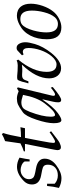

<svg xmlns="http://www.w3.org/2000/svg" viewBox="673 -1340 682 2068"><g transform="rotate(-90 1014.0 -306.0)"><path d="M350 -437Q334 -358 331 -328H309V-381Q298 -401 269 -414Q242 -425 218 -425Q177 -425 149 -400Q118 -375 118 -335Q118 -301 141 -284Q154 -275 194 -267L236 -259Q339 -240 339 -167Q339 -94 269 -42Q194 15 128 15Q75 15 24 -12Q39 -74 45 -140H69V-58Q106 -24 159 -24Q211 -24 242.5 -52.5Q274 -81 274 -130Q274 -160 261 -173.5Q248 -187 216 -193L155 -205Q61 -223 61 -303Q61 -353 96 -388Q172 -464 251 -464Q300 -464 350 -437Z M678 -427 667 -378H563Q524 -182 513 -113Q509 -88 509 -74Q509 -54 522 -54Q538 -54 581 -83L624 -113L634 -96Q536 -18 512 -6Q481 9 461 9Q431 9 431 -30Q431 -40 444 -104L498 -378H417L419 -391Q450 -399 504 -427L528 -592Q569 -606 604 -627L615 -612Q593 -547 571 -421Q624 -421 678 -427Z M1104 -100 1111 -79Q1004 12 971 12Q946 12 946 -20Q946 -45 952 -72L978 -188L975 -189Q897 -73 830 -24Q777 14 754 14Q721 14 721 -68Q721 -141 759 -255Q798 -372 839 -401Q894 -441 922 -453Q950 -465 987 -465Q1020 -465 1065 -446L1097 -464L1107 -455L1018 -87Q1010 -54 1031 -54Q1049 -54 1104 -100ZM1026 -399Q972 -417 945 -417Q902 -417 879 -393Q863 -375 843 -325Q791 -188 791 -100Q791 -54 809 -54Q850 -54 936 -168Q999 -252 1026 -399Z M1593 -372Q1593 -338 1574 -272Q1548 -184 1478 -95Q1393 11 1313 11Q1261 11 1231 -28Q1204 -64 1204 -118Q1204 -257 1350 -409L1349 -411Q1312 -406 1283 -407Q1276 -407 1246 -409Q1200 -412 1188 -382L1172 -341H1150Q1168 -420 1187 -456Q1205 -465 1230 -462Q1283 -456 1345 -456Q1374 -456 1397 -468L1406 -450Q1274 -292 1274 -144Q1274 -38 1354 -38Q1398 -38 1444 -93Q1483 -140 1507 -208Q1531 -279 1531 -339Q1531 -401 1489 -401Q1474 -401 1463 -392L1452 -410L1501 -456Q1512 -468 1533 -468Q1564 -468 1580 -434Q1593 -408 1593 -372Z M2008 -315Q2008 -255 1985 -188Q1962 -121 1925 -75Q1895 -36 1846.5 -11Q1798 14 1753 14Q1625 14 1625 -142Q1625 -243 1665 -320.5Q1705 -398 1781 -437Q1834 -465 1879 -465Q1943 -465 1978 -421Q2008 -382 2008 -315ZM1934 -304Q1934 -428 1844 -428Q1807 -428 1785 -411Q1746 -380 1720 -288Q1699 -212 1699 -147Q1699 -23 1790 -23Q1832 -23 1861 -55Q1897 -97 1916 -172Q1934 -240 1934 -304Z"/></g></svg>

Font: GFS Didot
Style: Italic
Weight: 400
Italic angle: -12°
Designer: Takis Katsoulidis and George D. Matthiopoulos
Foundry: George Matthiopoulos and Takis Katsoulidis
Version: Version 1.0